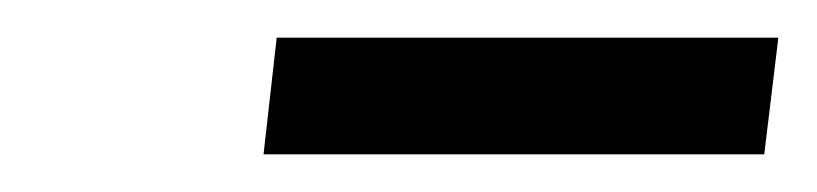

<svg xmlns="http://www.w3.org/2000/svg" viewBox="-20 -696 434 102"><path d="M127 -676H393.5L386 -614H120Z"/></svg>

Font: Lato Medium
Style: Italic
Weight: 500
Italic angle: -7°
Designer: Lukasz Dziedzic
Foundry: tyPoland Lukasz Dziedzic
Version: Version 2.006; 2014-01-15